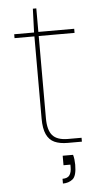

<svg xmlns="http://www.w3.org/2000/svg" viewBox="-57 -666 454 886"><g transform="rotate(-5 170.5 -223.0)"><path d="M236 0Q200 0 175.5 -11Q151 -22 138.5 -49Q126 -76 126 -122V-503H34V-521H126L130 -631H146V-522H312V-503H146V-122Q146 -67 167.5 -42.5Q189 -18 239 -18H302V0ZM198 185V163Q222 163 231 149.5Q240 136 240 113V101H208V57H256Q259 66 260.5 79Q262 92 262 103Q262 155 243.5 170Q225 185 198 185Z"/></g></svg>

Font: DM Sans 10pt Thin
Style: Regular
Weight: 250
Version: Version 4.004;gftools[0.9.30]